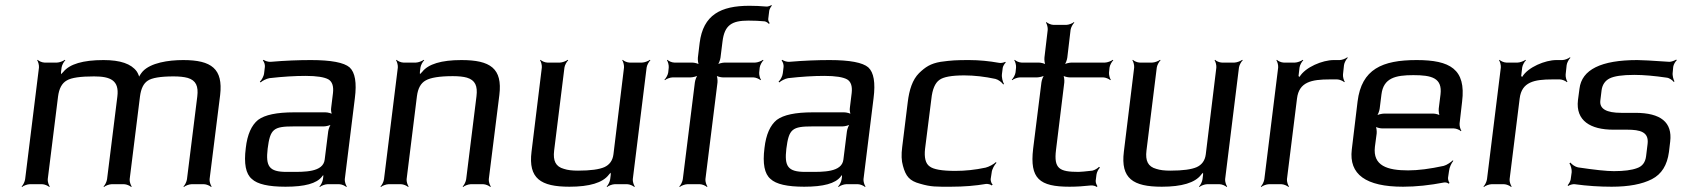

<svg xmlns="http://www.w3.org/2000/svg" viewBox="-20 -733 6692 764"><path d="M709 -494C649 -494 580 -483 548 -449C541 -441 531 -427 531 -419L536 -420C535 -427 529 -442 524 -449C502 -479 459 -494 392 -494C310 -494 257 -478 232 -447C228 -442 221 -437 219 -433L222 -431C224 -435 222 -443 223 -448L225 -464C226 -473 234 -488 240 -493L238 -495C232 -490 216 -484 207 -484H157C148 -484 134 -490 130 -495L128 -493C132 -488 136 -473 135 -464L80 -20C79 -11 72 4 66 9L68 11C73 6 89 0 98 0H148C157 0 171 6 176 11L178 9C174 4 169 -11 170 -20L211 -349C215 -380 226 -402 246 -413C264 -424 301 -429 354 -429C420 -429 455 -413 447 -349L406 -20C405 -11 398 4 392 9L394 11C399 6 415 0 424 0H474C483 0 497 6 502 11L504 9C500 4 495 -11 496 -20L537 -349C541 -380 551 -401 568 -412C584 -423 618 -429 671 -429C694 -429 712 -427 727 -423C760 -413 770 -390 765 -349L724 -20C723 -11 716 4 710 9L712 11C717 6 733 0 742 0H792C801 0 815 6 820 11L822 9C818 4 813 -11 814 -20L856 -355C868 -459 822 -494 709 -494Z M1352 -20 1392 -342C1400 -404 1393 -445 1371 -465C1349 -484 1298 -494 1217 -494C1169 -494 1115 -492 1057 -487C1048 -486 1033 -491 1029 -495L1026 -492C1031 -488 1035 -475 1034 -467L1031 -442C1030 -430 1021 -414 1014 -408L1017 -405C1023 -411 1040 -420 1052 -422C1105 -428 1153 -431 1196 -431C1241 -431 1271 -426 1287 -417C1302 -408 1308 -390 1305 -363L1298 -306C1296 -297 1298 -280 1303 -275L1305 -277C1301 -282 1284 -286 1275 -286H1150C1081 -286 1034 -276 1007 -256C981 -235 964 -198 958 -144C950 -82 958 -41 982 -21C1004 0 1049 10 1116 10C1193 10 1240 -3 1261 -30C1263 -34 1269 -38 1270 -41L1266 -42C1266 -39 1267 -31 1266 -27L1265 -20C1264 -11 1257 4 1251 9L1253 11C1258 6 1274 0 1283 0H1330C1339 0 1353 6 1358 11L1360 9C1356 4 1351 -11 1352 -20ZM1045 -141C1055 -220 1068 -230 1149 -230H1268C1277 -230 1295 -234 1300 -239L1299 -241C1293 -236 1287 -219 1286 -210L1272 -98C1266 -47 1190 -49 1138 -49H1120C1050 -49 1037 -72 1045 -141Z M1816 -494C1736 -494 1684 -478 1660 -447C1656 -442 1649 -437 1647 -433L1651 -431C1652 -435 1650 -443 1651 -448L1653 -464C1654 -473 1662 -488 1668 -493L1666 -495C1660 -490 1644 -484 1635 -484H1585C1576 -484 1562 -490 1558 -495L1556 -493C1560 -488 1564 -473 1563 -464L1508 -20C1507 -11 1500 4 1494 9L1496 11C1501 6 1517 0 1526 0H1576C1585 0 1599 6 1604 11L1606 9C1602 4 1597 -11 1598 -20L1639 -350C1643 -381 1654 -402 1674 -413C1693 -424 1729 -430 1782 -430C1805 -430 1824 -428 1838 -424C1871 -414 1881 -391 1876 -350L1835 -20C1834 -11 1827 4 1821 9L1823 11C1828 6 1844 0 1853 0H1903C1912 0 1926 6 1931 11L1933 9C1929 4 1924 -11 1925 -20L1967 -355C1980 -461 1931 -494 1816 -494Z M2246 10C2326 10 2378 -6 2402 -37C2405 -42 2413 -47 2414 -51L2411 -53C2409 -49 2411 -41 2410 -36L2408 -20C2407 -11 2400 4 2394 9L2396 11C2401 6 2417 0 2426 0H2476C2485 0 2499 6 2504 11L2506 9C2502 4 2497 -11 2498 -20L2553 -464C2554 -473 2562 -488 2568 -493L2566 -495C2560 -490 2544 -484 2535 -484H2485C2476 -484 2462 -490 2458 -495L2456 -493C2460 -488 2464 -473 2463 -464L2421 -119C2418 -94 2405 -77 2385 -68C2365 -59 2330 -54 2280 -54C2257 -54 2239 -56 2224 -61C2191 -70 2180 -93 2185 -134L2226 -464C2227 -473 2235 -488 2241 -493L2239 -495C2233 -490 2217 -484 2208 -484H2158C2149 -484 2135 -490 2131 -495L2129 -493C2133 -488 2137 -473 2136 -464L2095 -129C2082 -23 2131 10 2246 10Z M2958 -651C2982 -651 3003 -650 3023 -648C3028 -647 3037 -642 3039 -638L3043 -641C3040 -644 3036 -652 3037 -658L3041 -691C3042 -697 3048 -707 3051 -710L3050 -713C3045 -710 3035 -706 3029 -707C3006 -709 2984 -710 2962 -710C2848 -710 2778 -674 2764 -562L2757 -504C2756 -495 2758 -478 2762 -473L2764 -475C2760 -480 2743 -484 2734 -484H2663C2654 -484 2640 -490 2636 -495L2634 -493C2638 -488 2642 -473 2641 -464L2639 -445C2638 -436 2630 -421 2624 -416L2626 -414C2631 -419 2647 -425 2656 -425H2727C2736 -425 2754 -429 2759 -434L2758 -436C2752 -431 2746 -414 2745 -405L2697 -20C2696 -11 2689 4 2683 9L2685 11C2690 6 2706 0 2715 0H2765C2774 0 2788 6 2793 11L2795 9C2791 4 2786 -11 2787 -20L2835 -405C2836 -414 2834 -431 2830 -436L2827 -434C2832 -429 2848 -425 2857 -425H2978C2987 -425 3001 -419 3006 -414L3008 -416C3004 -421 3000 -436 3001 -445L3003 -464C3004 -473 3012 -488 3018 -493L3016 -495C3010 -490 2994 -484 2985 -484H2864C2855 -484 2838 -480 2832 -475L2834 -473C2840 -478 2846 -495 2847 -504L2855 -568C2863 -634 2893 -651 2958 -651Z M3416 -20 3456 -342C3464 -404 3457 -445 3435 -465C3413 -484 3362 -494 3281 -494C3233 -494 3179 -492 3121 -487C3112 -486 3097 -491 3093 -495L3090 -492C3095 -488 3099 -475 3098 -467L3095 -442C3094 -430 3085 -414 3078 -408L3081 -405C3087 -411 3104 -420 3116 -422C3169 -428 3217 -431 3260 -431C3305 -431 3335 -426 3351 -417C3366 -408 3372 -390 3369 -363L3362 -306C3360 -297 3362 -280 3367 -275L3369 -277C3365 -282 3348 -286 3339 -286H3214C3145 -286 3098 -276 3071 -256C3045 -235 3028 -198 3022 -144C3014 -82 3022 -41 3046 -21C3068 0 3113 10 3180 10C3257 10 3304 -3 3325 -30C3327 -34 3333 -38 3334 -41L3330 -42C3330 -39 3331 -31 3330 -27L3329 -20C3328 -11 3321 4 3315 9L3317 11C3322 6 3338 0 3347 0H3394C3403 0 3417 6 3422 11L3424 9C3420 4 3415 -11 3416 -20ZM3109 -141C3119 -220 3132 -230 3213 -230H3332C3341 -230 3359 -234 3364 -239L3363 -241C3357 -236 3351 -219 3350 -210L3336 -98C3330 -47 3254 -49 3202 -49H3184C3114 -49 3101 -72 3109 -141Z M3922 -20 3926 -46C3927 -60 3938 -78 3945 -85L3943 -88C3935 -80 3915 -69 3902 -66C3860 -57 3820 -53 3781 -53C3728 -53 3694 -59 3679 -71C3663 -82 3657 -106 3661 -141L3686 -339C3690 -378 3701 -403 3718 -415C3734 -427 3767 -433 3817 -433C3857 -433 3899 -428 3941 -419C3953 -416 3967 -405 3972 -397L3975 -399C3970 -407 3965 -426 3967 -439L3970 -463C3971 -470 3978 -481 3982 -484L3980 -487C3975 -484 3962 -481 3955 -483C3916 -490 3876 -494 3836 -494C3785 -494 3767 -493 3723 -487C3682 -480 3662 -466 3637 -442C3611 -416 3598 -376 3592 -326L3570 -148C3566 -118 3567 -93 3573 -73C3584 -32 3599 -13 3641 -2C3685 11 3705 10 3764 10C3816 10 3862 6 3903 -1C3910 -2 3923 1 3926 5L3930 1C3925 -2 3922 -13 3922 -20Z M4182 -136 4215 -405C4216 -414 4214 -431 4210 -436L4207 -434C4212 -429 4228 -425 4237 -425H4370C4379 -425 4393 -419 4398 -414L4400 -416C4396 -421 4392 -436 4393 -445L4395 -464C4396 -473 4404 -488 4410 -493L4408 -495C4402 -490 4386 -484 4377 -484H4244C4235 -484 4218 -480 4212 -475L4214 -473C4220 -478 4226 -495 4227 -504L4240 -614C4241 -623 4249 -638 4255 -643L4253 -645C4248 -640 4232 -634 4223 -634H4172C4163 -634 4149 -640 4144 -645L4142 -643C4146 -638 4150 -623 4149 -614L4136 -504C4135 -495 4137 -478 4141 -473L4143 -475C4139 -480 4122 -484 4113 -484H4045C4036 -484 4022 -490 4018 -495L4016 -493C4020 -488 4024 -473 4023 -464L4021 -445C4020 -436 4012 -421 4006 -416L4008 -414C4013 -419 4029 -425 4038 -425H4106C4115 -425 4133 -429 4138 -434L4137 -436C4131 -431 4125 -414 4124 -405L4091 -141C4077 -22 4116 10 4236 10C4265 10 4293 8 4320 5C4328 4 4340 7 4344 11L4347 8C4344 4 4339 -7 4340 -14L4343 -38C4344 -47 4351 -61 4357 -66L4353 -69C4349 -64 4336 -56 4327 -54C4299 -51 4281 -49 4272 -49C4195 -49 4173 -62 4182 -136Z M4603 10C4683 10 4735 -6 4759 -37C4762 -42 4770 -47 4771 -51L4768 -53C4766 -49 4768 -41 4767 -36L4765 -20C4764 -11 4757 4 4751 9L4753 11C4758 6 4774 0 4783 0H4833C4842 0 4856 6 4861 11L4863 9C4859 4 4854 -11 4855 -20L4910 -464C4911 -473 4919 -488 4925 -493L4923 -495C4917 -490 4901 -484 4892 -484H4842C4833 -484 4819 -490 4815 -495L4813 -493C4817 -488 4821 -473 4820 -464L4778 -119C4775 -94 4762 -77 4742 -68C4722 -59 4687 -54 4637 -54C4614 -54 4596 -56 4581 -61C4548 -70 4537 -93 4542 -134L4583 -464C4584 -473 4592 -488 4598 -493L4596 -495C4590 -490 4574 -484 4565 -484H4515C4506 -484 4492 -490 4488 -495L4486 -493C4490 -488 4494 -473 4493 -464L4452 -129C4439 -23 4488 10 4603 10Z M5147 -430 5151 -464C5152 -473 5160 -488 5166 -493L5164 -495C5158 -490 5142 -484 5133 -484H5088C5079 -484 5065 -490 5061 -495L5059 -493C5063 -488 5067 -473 5066 -464L5011 -20C5010 -11 5003 4 4997 9L4999 11C5004 6 5020 0 5029 0H5079C5088 0 5102 6 5107 11L5109 9C5105 4 5100 -11 5101 -20L5141 -341C5149 -407 5199 -417 5271 -417H5301C5310 -417 5324 -411 5329 -406L5331 -408C5327 -413 5323 -428 5324 -437L5328 -474C5329 -483 5337 -498 5343 -503L5341 -505C5335 -500 5320 -494 5311 -494H5287C5243 -494 5174 -466 5151 -427C5151 -427 5148 -429 5148 -429L5151 -428C5151 -428 5147 -430 5147 -430Z M5617 -494C5480 -494 5398 -458 5382 -329L5359 -138C5347 -39 5415 10 5563 10C5615 10 5670 4 5727 -7C5733 -8 5742 -5 5744 -2L5748 -5C5745 -8 5741 -20 5742 -26L5746 -53C5747 -66 5756 -85 5763 -93L5761 -95C5754 -88 5737 -76 5725 -73C5670 -61 5623 -55 5583 -55C5501 -55 5442 -73 5451 -149L5458 -202C5459 -211 5457 -228 5453 -233L5450 -231C5455 -226 5471 -222 5480 -222H5765C5774 -222 5789 -216 5793 -211L5795 -213C5791 -218 5787 -233 5788 -242L5798 -329C5814 -458 5750 -494 5617 -494ZM5604 -434C5677 -434 5720 -423 5712 -357L5705 -301C5704 -292 5706 -275 5710 -270L5712 -272C5708 -277 5692 -281 5683 -281H5488C5479 -281 5461 -277 5455 -272L5457 -270C5463 -275 5469 -292 5470 -301L5477 -357C5485 -423 5533 -434 5604 -434Z M6033 -430 6037 -464C6038 -473 6046 -488 6052 -493L6050 -495C6044 -490 6028 -484 6019 -484H5974C5965 -484 5951 -490 5947 -495L5945 -493C5949 -488 5953 -473 5952 -464L5897 -20C5896 -11 5889 4 5883 9L5885 11C5890 6 5906 0 5915 0H5965C5974 0 5988 6 5993 11L5995 9C5991 4 5986 -11 5987 -20L6027 -341C6035 -407 6085 -417 6157 -417H6187C6196 -417 6210 -411 6215 -406L6217 -408C6213 -413 6209 -428 6210 -437L6214 -474C6215 -483 6223 -498 6229 -503L6227 -505C6221 -500 6206 -494 6197 -494H6173C6129 -494 6060 -466 6037 -427C6037 -427 6034 -429 6034 -429L6037 -428C6037 -428 6033 -430 6033 -430Z M6399 -217H6454C6507 -217 6542 -208 6536 -160L6530 -111C6527 -87 6515 -71 6494 -64C6473 -56 6442 -52 6402 -52C6373 -52 6326 -57 6259 -67C6248 -69 6234 -79 6229 -86L6225 -83C6230 -76 6235 -59 6234 -48L6230 -19C6229 -12 6222 0 6218 4L6220 7C6225 3 6238 -1 6246 0C6297 7 6346 10 6393 10C6461 10 6514 0 6553 -20C6592 -40 6614 -76 6621 -128L6626 -170C6635 -246 6589 -284 6487 -284H6431C6372 -284 6344 -300 6348 -333L6353 -374C6356 -396 6367 -412 6385 -421C6403 -430 6435 -435 6483 -435C6521 -435 6564 -431 6612 -424C6623 -423 6636 -413 6640 -407L6643 -409C6639 -416 6634 -433 6636 -445L6638 -467C6639 -476 6647 -489 6652 -493L6650 -496C6644 -492 6631 -487 6623 -487C6552 -492 6510 -494 6495 -494C6351 -494 6274 -456 6265 -380L6259 -335C6249 -252 6310 -217 6399 -217Z"/></svg>

Font: Gamestation Storm Oblique 
Style: Italic
Weight: 400
Designer: Jonas Hecksher
Foundry: Jonas Hecksher, Playtypeª, e-types AS
Version: Version 1.003